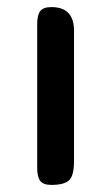

<svg xmlns="http://www.w3.org/2000/svg" viewBox="-20 -522 314 542"><path d="M189 -68Q189 -26 175 -13Q161 0 125 0Q102 0 93.5 -11.5Q85 -23 85 -47V-455Q85 -479 93.5 -490.5Q102 -502 125 -502Q189 -502 189 -435Z"/></svg>

Font: Marmelad
Style: Regular
Weight: 400
Designer: Manvel Shmavonyan
Foundry: Cyreal
Version: Version 1.001;PS 001.001;hotconv 1.0.88;makeotf.lib2.5.64775